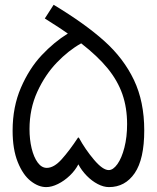

<svg xmlns="http://www.w3.org/2000/svg" viewBox="-20 -744 640 784"><path d="M300 -73Q287 -48 264.8 -26.8Q242.5 -5.5 216.8 7.2Q191 20 168.5 20Q137 20 105.2 -5Q73.5 -30 52.5 -82.2Q31.5 -134.5 31.5 -210.5Q31.5 -307.5 65.5 -386Q99.5 -464.5 150.2 -518.5Q201 -572.5 257 -607Q227.5 -628 163 -668.5L199 -724.5Q327.5 -647 406.2 -576.2Q485 -505.5 527 -417.2Q569 -329 569 -211.5Q569 -94 530 -37Q491 20 425 20Q403 20 379 7.5Q355 -5 334 -26.5Q313 -48 300 -73ZM171 -58.5Q200.5 -58.5 232.2 -94Q264 -129.5 298.5 -182H302Q328 -134 363.8 -91.8Q399.5 -49.5 424 -49.5Q442 -49.5 459.5 -74Q477 -98.5 488 -141.5Q499 -184.5 499 -237Q499 -304 479.8 -359.2Q460.5 -414.5 419.8 -464.5Q379 -514.5 311.5 -567Q259.5 -538 211.8 -488.2Q164 -438.5 132.2 -369Q100.5 -299.5 100.5 -217Q100.5 -174.5 109.2 -138.2Q118 -102 134 -80.2Q150 -58.5 171 -58.5Z"/></svg>

Font: JuliaMono Light
Style: Regular
Weight: 300
Monospace: yes
Designer: cormullion
Foundry: corm
Version: Version 0.054; ttfautohint (v1.8.4)